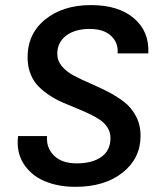

<svg xmlns="http://www.w3.org/2000/svg" viewBox="-20 -724 639 751"><path d="M529.8 -192.9Q529.8 -104.5 459.5 -48.8Q389.2 6.8 274.9 6.8Q206.5 6.8 153.6 -15.9Q100.6 -38.6 71.8 -84.5Q43 -130.4 50.8 -191.9H164.1Q160.2 -146 191.2 -115.5Q222.2 -85 279.8 -85Q341.3 -85 376.7 -110.4Q412.1 -135.7 412.1 -184.1Q412.1 -206.1 401.1 -224.1Q390.1 -242.2 371.6 -254.9Q353 -267.6 329.1 -278.8Q305.2 -290 278.6 -300.8Q252 -311.5 225.1 -323.2Q198.2 -335 174.1 -350.8Q149.9 -366.7 130.9 -385.7Q111.8 -404.8 100.3 -432.6Q88.9 -460.4 87.9 -494.1Q85.9 -589.8 155.8 -647Q225.6 -704.1 335.9 -704.1Q443.4 -704.1 503.9 -652.6Q564.5 -601.1 560.1 -515.1H439.9Q443.8 -555.7 415 -583.3Q386.2 -610.8 331.1 -610.8Q273.4 -610.8 238.8 -584.7Q204.1 -558.6 204.1 -513.2Q204.1 -486.3 222.2 -464.8Q240.2 -443.4 268.8 -428.2Q297.4 -413.1 332 -398.2Q366.7 -383.3 401.6 -365.5Q436.5 -347.7 465.1 -325.7Q493.7 -303.7 511.7 -269.8Q529.8 -235.8 529.8 -192.9Z"/></svg>

Font: SVN-Poppins Medium
Style: Italic
Weight: 500
Italic angle: -10°
Designer: Ninad Kale (Devanagari), Jonny Pinhorn (Latin)
Foundry: Indian Type Foundry
Version: Version 3.002 2017